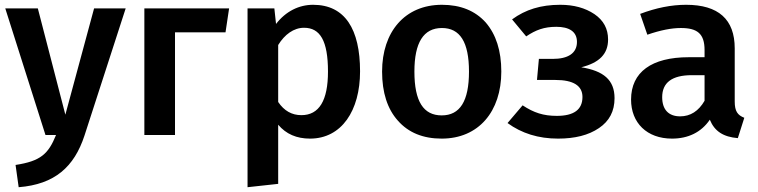

<svg xmlns="http://www.w3.org/2000/svg" viewBox="-20 -564 3167 802"><path d="M505 -529H373L253 -85L138 -529H2L170 0H214C182 79 150 109 45 125L58 218C209 206 290 133 333 2Z M711 -429H922L937 -529H583V0H711Z M1288 -544C1229 -544 1174 -517 1133 -464L1126 -529H1014V218L1142 204V-43C1175 -4 1219 15 1275 15C1407 15 1484 -102 1484 -266C1484 -442 1421 -544 1288 -544ZM1239 -83C1199 -83 1167 -101 1142 -138V-376C1169 -420 1207 -448 1250 -448C1317 -448 1350 -394 1350 -265C1350 -144 1313 -83 1239 -83Z M1826 -544C1671 -544 1576 -431 1576 -265C1576 -178 1598 -109 1642 -60C1686 -10 1747 15 1825 15C1979 15 2074 -98 2074 -265C2074 -352 2052 -420 2009 -470C1965 -519 1904 -544 1826 -544ZM1826 -447C1901 -447 1939 -389 1939 -265C1939 -141 1901 -82 1825 -82C1749 -82 1711 -140 1711 -265C1711 -386 1749 -447 1826 -447Z M2320 -544C2239 -544 2175 -524 2119 -483L2178 -412C2218 -439 2253 -452 2304 -452C2356 -452 2390 -433 2390 -389C2390 -341 2352 -318 2289 -318H2231L2223 -230H2300C2375 -230 2413 -206 2413 -159C2413 -106 2377 -80 2306 -80C2250 -80 2210 -93 2163 -124L2100 -50C2159 -7 2229 15 2311 15C2381 15 2438 1 2482 -29C2525 -58 2547 -99 2547 -154C2547 -230 2501 -268 2408 -283C2484 -302 2520 -339 2520 -399C2520 -444 2501 -479 2463 -505C2424 -531 2377 -544 2320 -544Z M3049 -362C3049 -483 2981 -544 2846 -544C2784 -544 2720 -531 2654 -506L2684 -419C2739 -438 2785 -447 2824 -447C2893 -447 2923 -423 2923 -355V-325H2857C2702 -325 2616 -263 2616 -148C2616 -51 2682 15 2787 15C2854 15 2909 -11 2945 -64C2965 -15 3002 8 3062 13L3089 -72C3061 -83 3049 -99 3049 -140ZM2821 -78C2772 -78 2746 -107 2746 -158C2746 -219 2787 -250 2870 -250H2923V-143C2898 -100 2864 -78 2821 -78Z"/></svg>

Font: Fira Sans Medium
Style: Regular
Weight: 500
Designer: Carrois Corporate & Edenspiekermann AG
Foundry: Carrois Corporate GbR & Edenspiekermann AG
Version: Version 4.203